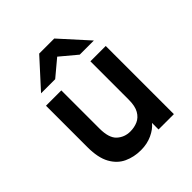

<svg xmlns="http://www.w3.org/2000/svg" viewBox="-201 -869 1018 1018"><g transform="rotate(-45 308.0 -360.0)"><path d="M274 12Q222 12 178.8 -8Q135.5 -28 109.8 -74.5Q84 -121 84 -200V-511H199V-225Q199 -154 229.8 -126Q260.5 -98 304 -98Q334 -98 359.8 -109.2Q385.5 -120.5 401.2 -147.8Q417 -175 417 -223V-511H532V0H417V-49Q396 -23 358.2 -5.5Q320.5 12 274 12ZM112 -576 254 -732H367L508 -576H402L310 -653L218 -576Z"/></g></svg>

Font: Overpass Mono
Style: Bold
Weight: 700
Monospace: yes
Designer: Delve Withrington, Dave Bailey
Foundry: Delve Fonts LLC
Version: Version 4.000